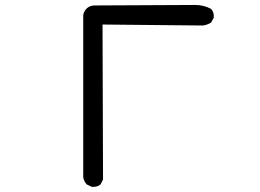

<svg xmlns="http://www.w3.org/2000/svg" viewBox="-20 -721 1040 767"><path d="M346.7 25.4 326.2 15.6Q314.5 2 312.5 -13.7V-660.2Q314.5 -675.8 326.7 -687.5Q338.9 -699.2 358.4 -699.2L758.8 -701.2Q793.9 -701.2 823.2 -685.5Q835.9 -671.9 834 -650.4L823.2 -630.9Q807.6 -621.1 790 -619.1L389.6 -623L391.6 -3.9L381.8 15.6Q368.2 27.3 346.7 25.4Z"/></svg>

Font: NaikaiFont
Style: Regular
Weight: 400
Version: Version 1.67